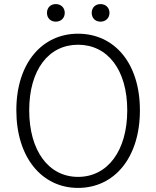

<svg xmlns="http://www.w3.org/2000/svg" viewBox="-20 -907 766 940"><path d="M362 13C540 13 665 -135 665 -367C665 -598 540 -742 362 -742C186 -742 60 -598 60 -367C60 -135 186 13 362 13ZM362 -41C218 -41 123 -169 123 -367C123 -565 218 -688 362 -688C507 -688 603 -565 603 -367C603 -169 507 -41 362 -41ZM253 -801C278 -801 297 -818 297 -844C297 -870 278 -887 253 -887C228 -887 210 -870 210 -844C210 -818 228 -801 253 -801ZM472 -801C497 -801 516 -818 516 -844C516 -870 497 -887 472 -887C447 -887 429 -870 429 -844C429 -818 447 -801 472 -801Z"/></svg>

Font: Noto Sans CJK KR Light
Style: Regular
Weight: 300
Designer: Ryoko NISHIZUKA (kana & ideographs); Paul D. Hunt (Latin, Greek & Cyrillic); Wenlong ZHANG (bopomofo); Sandoll Communica
Foundry: Adobe Systems Incorporated
Version: Version 1.004;PS 1.004;hotconv 1.0.82;makeotf.lib2.5.63406